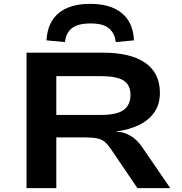

<svg xmlns="http://www.w3.org/2000/svg" viewBox="-20 -979 948 999"><path d="M118 0V-705H515Q660 -705 736 -652Q812 -599 812 -496Q812 -437 783.5 -395.5Q755 -354 704 -329Q653 -304 585 -295L589 -293L612 -291Q640 -285 665.5 -268.5Q691 -252 716 -219L866 0H695L556 -205Q541 -227 526 -240Q511 -253 487.5 -258.5Q464 -264 425 -264H273V0ZM273 -381H505Q588 -381 623.5 -407Q659 -433 659 -485Q659 -537 623 -560Q587 -583 502 -583H273ZM318 -760 222 -769Q227 -863 285.5 -911Q344 -959 450 -959Q555 -959 614 -910.5Q673 -862 677 -769L582 -760Q577 -806 547 -831.5Q517 -857 451 -857Q386 -857 354.5 -832.5Q323 -808 318 -760Z"/></svg>

Font: Nunito Sans 7pt Expanded
Style: Bold
Weight: 700
Width: 7
Designer: Vernon Adams
Foundry: Vernon Adams
Version: Version 3.101;gftools[0.9.27]